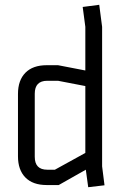

<svg xmlns="http://www.w3.org/2000/svg" viewBox="-20 -772 522 801"><path d="M209 -64 336 -134V-413L222 -435H177Q125 -435 125 -381V-118Q125 -64 177 -64ZM336 -660 325 -743 394 -752 406 -660V-78L416 1L348 9L338 -64L225 0H175Q117 0 86 -31.5Q55 -63 55 -120V-380Q55 -437 86 -468.5Q117 -500 175 -500H222L336 -478Z"/></svg>

Font: Strong
Style: Regular
Weight: 400
Designer: Roman Shchyukin (Gaslight Type Foundry)
Foundry: Cyreal (www.cyreal.org)
Version: Version 1.001